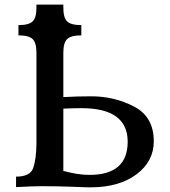

<svg xmlns="http://www.w3.org/2000/svg" viewBox="-20 -801 728 823"><path d="M363.3 -51.3Q527.3 -51.3 527.3 -193.4Q527.3 -337.4 329.1 -337.4Q298.8 -337.4 251.5 -335.4V-68.4Q314 -51.3 363.3 -51.3ZM368.2 2Q346.2 2 287.1 -0.5Q228 -2.9 158.7 -2.9Q123.5 -2.9 48.8 1V-43.9Q109.4 -43.9 122.3 -80.8Q135.3 -117.7 136.2 -183.6V-575.2Q136.2 -617.2 120.1 -633.3Q104 -649.4 59.1 -649.4V-693.4Q104 -693.4 120.1 -709.5Q136.2 -725.6 136.2 -767.6V-781.2H251.5V-767.6Q251.5 -725.6 267.6 -709.5Q283.7 -693.4 328.6 -693.4V-649.4Q283.7 -649.4 267.6 -633.3Q251.5 -617.2 251.5 -575.2V-384.8Q310.5 -388.2 371.1 -388.2Q470.2 -388.2 554.7 -344.2Q639.2 -300.3 639.2 -195.3Q639.2 -108.9 564.7 -53.5Q490.2 2 368.2 2Z"/></svg>

Font: Kelvinch
Style: Bold
Weight: 700
Designer: Paul James Miller
Foundry: High-Logic / Made with FontCreator
Version: Version 3.501;March 28, 2021;FontCreator 13.0.0.2683 64-bit